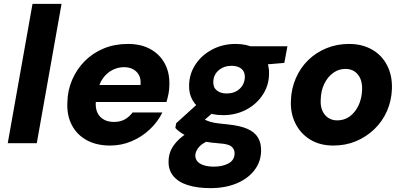

<svg xmlns="http://www.w3.org/2000/svg" viewBox="-20 -740 2094 992"><path d="M20 0 148 -720H298L170 0Z M549 12Q479 12 428.5 -15.5Q378 -43 351.5 -93Q325 -143 328 -210Q329 -272 352.5 -327Q376 -382 417.5 -424Q459 -466 515.5 -489.5Q572 -513 641 -513Q709 -513 757.5 -486Q806 -459 831.5 -411.5Q857 -364 855 -301Q855 -278 850.5 -255Q846 -232 840 -213H432L448 -301H706Q709 -331 698.5 -351Q688 -371 668 -382Q648 -393 621 -393Q589 -393 560 -378Q531 -363 510.5 -333.5Q490 -304 482 -258L477 -228Q471 -194 479.5 -167.5Q488 -141 511 -125.5Q534 -110 569 -110Q602 -110 625.5 -123.5Q649 -137 665 -159H819Q795 -110 754 -71.5Q713 -33 660.5 -10.5Q608 12 549 12Z M1067 232Q1000 232 950.5 216.5Q901 201 875 169Q849 137 851 91Q852 47 877.5 11Q903 -25 947.5 -52.5Q992 -80 1052 -99L1087 -23Q1035 -8 1012.5 15Q990 38 989 63Q989 82 1001 95Q1013 108 1035 114.5Q1057 121 1085 121Q1129 121 1160 104.5Q1191 88 1192 54Q1193 33 1177.5 18.5Q1162 4 1116 1Q1070 -2 1033 -10Q996 -18 967 -28.5Q938 -39 917.5 -52.5Q897 -66 886 -79L890 -103L1020 -221L1116 -189L961 -55L1020 -133Q1030 -126 1041 -120.5Q1052 -115 1067 -110.5Q1082 -106 1104.5 -103Q1127 -100 1159 -97Q1219 -91 1257.5 -74.5Q1296 -58 1313 -29Q1330 0 1329 40Q1328 96 1294.5 139.5Q1261 183 1202.5 207.5Q1144 232 1067 232ZM1132 -145Q1075 -145 1035 -166Q995 -187 975 -222Q955 -257 957 -302Q959 -361 991 -408.5Q1023 -456 1077 -484.5Q1131 -513 1197 -513Q1254 -513 1293.5 -492.5Q1333 -472 1352.5 -436.5Q1372 -401 1370 -356Q1369 -298 1337 -249.5Q1305 -201 1251.5 -173Q1198 -145 1132 -145ZM1151 -257Q1191 -257 1217 -280Q1243 -303 1245 -340Q1246 -370 1227 -385Q1208 -400 1177 -400Q1137 -400 1110 -377Q1083 -354 1082 -317Q1081 -288 1100.5 -272.5Q1120 -257 1151 -257ZM1261 -399 1256 -501H1465L1449 -415Z M1702 12Q1634 12 1584 -18Q1534 -48 1507 -101Q1480 -154 1483 -220Q1485 -282 1508.5 -336Q1532 -390 1572.5 -429.5Q1613 -469 1667 -491Q1721 -513 1783 -513Q1851 -513 1902 -484Q1953 -455 1980 -402.5Q2007 -350 2005 -282Q2003 -220 1979.5 -166.5Q1956 -113 1914.5 -73Q1873 -33 1819.5 -10.5Q1766 12 1702 12ZM1722 -118Q1759 -118 1787 -138.5Q1815 -159 1832 -194.5Q1849 -230 1851 -276Q1852 -311 1841.5 -334.5Q1831 -358 1811.5 -371Q1792 -384 1765 -384Q1730 -384 1701.5 -363.5Q1673 -343 1655.5 -307Q1638 -271 1637 -225Q1635 -191 1646 -167Q1657 -143 1677 -130.5Q1697 -118 1722 -118Z"/></svg>

Font: DM Sans 17pt Black
Style: Italic
Weight: 900
Italic angle: -10°
Version: Version 4.004;gftools[0.9.30]